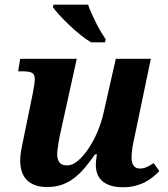

<svg xmlns="http://www.w3.org/2000/svg" viewBox="-20 -786 713 816"><path d="M387.2 -85.9Q387.2 -90.3 387.7 -96.2Q388.2 -102.1 388.9 -108.4Q389.6 -114.7 390.4 -120.4Q391.1 -126 392.1 -129.9H383.8Q361.8 -98.6 340.6 -73.2Q319.3 -47.9 295.4 -29.5Q271.5 -11.2 243.7 -1.2Q215.8 8.8 180.2 8.8Q147.9 8.8 126 -0.2Q104 -9.3 90.8 -24.4Q77.6 -39.6 71.8 -59.8Q65.9 -80.1 65.9 -102.1Q65.9 -127 71.8 -156.7Q77.6 -186.5 83 -211.9L119.1 -388.2Q123 -408.7 125.5 -425.3Q127.9 -441.9 127.9 -450.2Q127.9 -470.2 115.7 -476.6Q103.5 -482.9 75.2 -482.9H57.1L65.9 -536.1H306.2L240.2 -236.8Q237.3 -225.1 234.4 -210.4Q231.4 -195.8 229 -181.2Q226.6 -166.5 224.9 -153.3Q223.1 -140.1 223.1 -130.9Q223.1 -108.9 232.4 -95.9Q241.7 -83 266.1 -83Q288.1 -83 311.3 -102.8Q334.5 -122.6 355.7 -154.1Q377 -185.5 393.6 -224.4Q410.2 -263.2 418.9 -300.8L472.2 -536.1H621.1L553.2 -210.9Q546.9 -183.6 543 -159.9Q539.1 -136.2 539.1 -115.2Q539.1 -93.3 548.1 -81.5Q557.1 -69.8 574.2 -69.8Q589.8 -69.8 602.8 -75.7Q615.7 -81.5 632.8 -92.8L657.2 -59.1Q645 -46.4 629.9 -33.9Q614.7 -21.5 595.9 -11.7Q577.1 -2 554.2 3.9Q531.2 9.8 503.9 9.8Q470.7 9.8 448.5 2.2Q426.3 -5.4 412.6 -18.3Q398.9 -31.2 393.1 -48.6Q387.2 -65.9 387.2 -85.9ZM367.2 -606Q345.7 -618.7 321.5 -638.2Q297.4 -657.7 274.9 -679Q252.4 -700.2 233.6 -720.7Q214.8 -741.2 204.6 -755.9L207.5 -766.1H354.5Q360.4 -748 369.9 -727.1Q379.4 -706.1 389.6 -686Q399.9 -666 410.4 -648.4Q420.9 -630.9 429.2 -619.1L426.3 -606Z"/></svg>

Font: Droid Serif
Style: Bold Italic
Weight: 700
Italic angle: -12°
Designer: Monotype Design team
Foundry: Monotype Imaging Inc.
Version: Version 1.03